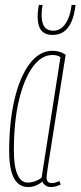

<svg xmlns="http://www.w3.org/2000/svg" viewBox="-20 -745 325 775"><path d="M185 10Q177 10 170 7Q163 4 158 -1Q153 -6 151 -12Q144 -6 135 -1Q126 4 116 7Q106 10 93 10Q68 10 51 -6Q34 -22 25.5 -54.5Q17 -87 17 -135Q17 -252 38.5 -343.5Q60 -435 99.5 -487.5Q139 -540 192 -540Q199 -540 206 -539Q213 -538 220 -536Q227 -534 233 -531Q239 -528 245 -524Q223 -387 209 -297.5Q195 -208 186.5 -155Q178 -102 174 -76Q170 -50 169 -41Q168 -32 168 -30Q168 -18 173 -12Q178 -6 189 -6Q197 -6 204 -8Q211 -10 220 -14L225 0Q216 4 206 7Q196 10 185 10ZM148 -28 224 -514Q217 -519 209.5 -521Q202 -523 191 -523Q148 -523 113 -476Q78 -429 57 -342.5Q36 -256 36 -137Q36 -73 50.5 -40.5Q65 -8 92 -8Q102 -8 112 -10.5Q122 -13 131.5 -17.5Q141 -22 148 -28ZM192 -604Q172 -604 158.5 -612Q145 -620 138.5 -636.5Q132 -653 132 -678Q132 -691 133.5 -704Q135 -717 137 -725H152Q150 -716 149 -706.5Q148 -697 148 -685Q148 -664 153 -649.5Q158 -635 168.5 -628Q179 -621 195 -621Q215 -621 230 -633.5Q245 -646 255 -669Q265 -692 269 -725H285Q280 -683 268 -656.5Q256 -630 237.5 -617Q219 -604 192 -604Z"/></svg>

Font: Georama
Style: Italic
Weight: 400
Width: 2
Italic angle: -9°
Designer: Jean-Baptiste Levee
Foundry: Production Type
Version: Version 1.000